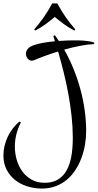

<svg xmlns="http://www.w3.org/2000/svg" viewBox="-20 -908 572 1123"><path d="M483.9 -141.1Q483.9 -103 477.3 -63.2Q470.7 -23.4 457 13.9Q443.4 51.3 422.4 84.2Q401.4 117.2 372.6 141.8Q343.8 166.5 306.9 180.7Q270 194.8 225.1 194.8Q181.6 194.8 140.9 182.4Q100.1 169.9 68.8 145.3Q37.6 120.6 18.8 84.5Q0 48.3 0 1Q0 -27.3 6.6 -54.9Q13.2 -82.5 25.1 -107.9Q37.1 -133.3 54.2 -155.8Q71.3 -178.2 92.8 -196.8L102.1 -191.9Q85 -158.7 75.9 -123.3Q66.9 -87.9 66.9 -50.8Q66.9 -11.7 77.6 26.1Q88.4 64 110.1 94Q131.8 124 164.6 142.6Q197.3 161.1 241.2 161.1Q277.3 161.1 303.5 149.7Q329.6 138.2 347.9 118.4Q366.2 98.6 377.7 72.5Q389.2 46.4 395.3 16.8Q401.4 -12.7 403.6 -43.5Q405.8 -74.2 405.8 -103Q405.8 -163.6 398.9 -227.1Q392.1 -290.5 380.4 -355Q368.7 -419.4 353 -482.9Q337.4 -546.4 319.8 -606.9Q279.3 -594.2 243.2 -581.1Q207 -567.9 180.2 -556.2Q176.3 -554.7 173.1 -554Q169.9 -553.2 166 -553.2Q158.2 -553.2 151.9 -556.9Q145.5 -560.5 141.1 -566.2Q136.7 -571.8 134.3 -578.9Q131.8 -585.9 131.8 -592.8Q131.8 -603.5 135.7 -611.6Q139.6 -619.6 146.2 -626Q152.8 -632.3 161.1 -636.7Q169.4 -641.1 178.2 -644Q202.1 -652.3 234.6 -658Q267.1 -663.6 301.3 -666.5Q298.8 -674.3 296.6 -681.6Q294.4 -689 292 -696.8L300.8 -702.1Q306.6 -693.8 312.5 -685.5Q318.4 -677.2 324.2 -668.5Q349.6 -670.4 373 -671.1Q396.5 -671.9 415 -671.9Q427.2 -671.9 442.9 -671.6Q458.5 -671.4 474.6 -669.9Q490.7 -668.5 505.9 -665.8Q521 -663.1 532.2 -658.2L528.8 -649.9Q494.6 -648.9 449.2 -640.1Q403.8 -631.3 355.5 -617.7Q386.2 -564 409.9 -505.4Q433.6 -446.8 450.2 -386Q466.8 -325.2 475.3 -263.4Q483.9 -201.7 483.9 -141.1ZM180.2 -735.8Q195.3 -753.4 208.5 -770.3Q221.7 -787.1 234.4 -804.9Q247.1 -822.8 259.5 -843Q272 -863.3 285.6 -888.2H314.9Q328.6 -863.3 341.1 -843Q353.5 -822.8 366.2 -804.9Q378.9 -787.1 392.1 -770.3Q405.3 -753.4 420.4 -735.8L415 -729Q397.9 -737.8 384 -746.6Q370.1 -755.4 356.7 -764.9Q343.3 -774.4 329.6 -785.2Q315.9 -795.9 300.3 -809.1Q284.7 -795.9 271 -785.2Q257.3 -774.4 243.9 -764.6Q230.5 -754.9 216.3 -746.3Q202.1 -737.8 185.5 -729Z"/></svg>

Font: Montez
Style: Regular
Weight: 400
Designer: Astigmatic (AOETI)
Foundry: Astigmatic (AOETI)
Version: Version 1.001